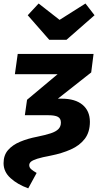

<svg xmlns="http://www.w3.org/2000/svg" viewBox="-40 -834 564 1077"><path d="M165.5 136.1 118.4 222.5Q57.6 200.4 18.8 164.9Q-20 129.5 -20 81.4Q-20 36.9 5 8Q29.9 -20.9 72.6 -38.8Q115.2 -56.8 169 -67.1Q215.7 -76.7 244.7 -86.2Q273.7 -95.8 287.7 -110.1Q301.6 -124.4 301.6 -146.3Q301.6 -169.2 284.9 -178.5Q268.2 -187.7 230.6 -187.7H99.4L111.7 -274.3L283.1 -417.8H43.5L59.4 -531.6H484.8L471.6 -427.7L284.6 -280.5H306Q381.6 -280.5 422.6 -246.5Q463.7 -212.6 464.3 -151.3Q464.3 -93 435.7 -55.4Q407.1 -17.8 357.3 4.3Q307.4 26.5 245.3 38.8Q195.3 48.1 169.2 56.4Q143.1 64.8 133.6 73.1Q124 81.5 124 92.6Q124 105.7 135 115.3Q146 125 165.5 136.1ZM294.2 -722.5 439.4 -814.3 490.3 -748.5 332.9 -610.7H236.4L115.5 -748.5L176.7 -814.3Z"/></svg>

Font: Fira Sans Variable
Style: Italic
Weight: 397
Italic angle: -8°
Designer: Carrois Corporate & Edenspiekermann AG
Foundry: Carrois Corporate GbR & Edenspiekermann AG
Version: Version 4.202